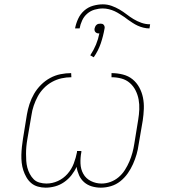

<svg xmlns="http://www.w3.org/2000/svg" viewBox="-20 -857 790 885"><path d="M190 8Q172 8 154.5 3Q137 -2 124 -13Q111 -24 102 -39.5Q93 -55 87.5 -72Q82 -89 80 -107Q78 -125 78.5 -143.5Q79 -162 81 -180.5Q83 -199 86 -218L104 -329Q108 -353 116 -377.5Q124 -402 137 -424.5Q150 -447 169 -466Q188 -485 211 -497.5Q234 -510 259 -515Q284 -520 308 -520L309 -501Q286 -501 263.5 -496Q241 -491 220 -479.5Q199 -468 182 -450.5Q165 -433 154 -412.5Q143 -392 135.5 -370Q128 -348 125 -326L106 -215Q103 -198 101.5 -181.5Q100 -165 100 -148.5Q100 -132 101 -116Q102 -100 106 -84.5Q110 -69 117.5 -55Q125 -41 135.5 -30.5Q146 -20 162 -15.5Q178 -11 194 -11Q221 -11 246.5 -22.5Q272 -34 291 -55.5Q310 -77 320 -103.5Q330 -130 335 -156V-161H355V-156Q350 -130 351 -103.5Q352 -77 364 -55.5Q376 -34 399 -22.5Q422 -11 448 -11Q469 -11 489.5 -18.5Q510 -26 527 -40.5Q544 -55 556 -74Q568 -93 576.5 -113Q585 -133 590.5 -153.5Q596 -174 599 -194L617 -305Q621 -329 622 -352.5Q623 -376 619 -398Q615 -420 605 -440Q595 -460 578.5 -474.5Q562 -489 540 -495Q518 -501 494 -501V-520Q521 -520 546.5 -513.5Q572 -507 591 -491.5Q610 -476 622 -454Q634 -432 639 -407Q644 -382 643 -355.5Q642 -329 638 -302L619 -191Q616 -168 609.5 -145.5Q603 -123 593 -100.5Q583 -78 568.5 -57.5Q554 -37 534.5 -21.5Q515 -6 491.5 1Q468 8 445 8Q423 8 403 2Q383 -4 368 -17Q353 -30 344.5 -49Q336 -68 333 -88Q324 -68 309.5 -49.5Q295 -31 275.5 -17.5Q256 -4 234 2Q212 8 190 8ZM347 -726H326Q330 -748 340 -770Q350 -792 368 -808Q386 -824 409 -830.5Q432 -837 454 -837Q475 -837 494.5 -830Q514 -823 531 -813Q548 -803 563.5 -791Q579 -779 595.5 -769Q612 -759 631.5 -752Q651 -745 672 -745L669 -726Q655 -726 641 -729.5Q627 -733 615 -738.5Q603 -744 591.5 -751.5Q580 -759 570 -766L554 -778Q543 -785 531.5 -792.5Q520 -800 508 -805.5Q496 -811 482 -814.5Q468 -818 454 -818Q435 -818 416 -812.5Q397 -807 382 -794Q367 -781 358.5 -762.5Q350 -744 347 -726ZM412 -593 396 -602Q412 -626 422.5 -651.5Q433 -677 438 -703H435Q430 -703 426.5 -704.5Q423 -706 420 -709Q417 -712 416 -716.5Q415 -721 416 -726Q417 -730 419 -734.5Q421 -739 425 -742.5Q429 -746 433.5 -747Q438 -748 443 -748Q448 -748 451.5 -747Q455 -746 458 -742.5Q461 -739 462 -734.5Q463 -730 462 -726Q456 -691 444.5 -657Q433 -623 412 -593Z"/></svg>

Font: Iosevka Etoile Thin
Style: Italic
Weight: 100
Italic angle: -9°
Designer: Belleve Invis
Foundry: Belleve Invis
Version: Version 22.1.2; ttfautohint (v1.8.4)